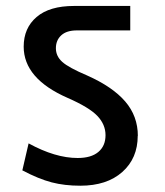

<svg xmlns="http://www.w3.org/2000/svg" viewBox="-20 -646 540 629"><path d="M243.2 -37.6Q191.4 -37.6 149.2 -48.6Q106.9 -59.6 53.2 -87.9L73.7 -176.3Q161.1 -128.4 234.4 -128.4Q278.8 -128.4 302.2 -148.2Q325.7 -168 325.7 -203.1Q325.7 -238.3 298.8 -266.4Q272 -294.4 201.7 -325.2Q57.6 -388.2 57.6 -493.2Q57.6 -554.2 99.9 -590.3Q142.1 -626.5 222.7 -626.5H406.7V-546.4H231.9Q198.2 -546.4 180.7 -530.3Q163.1 -514.2 163.1 -488Q163.1 -461.9 184.1 -443.1Q205.1 -424.3 265.1 -398.9Q348.6 -361.8 390.1 -313.7Q431.6 -265.6 431.6 -200.7L431.2 -201.2Q431.2 -127.4 380.6 -82.5Q330.1 -37.6 243.2 -37.6Z"/></svg>

Font: Yantramanav Medium
Style: Regular
Weight: 500
Version: Version 1.001;PS 1.0;hotconv 1.0.72;makeotf.lib2.5.5900; ttf